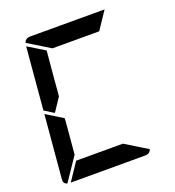

<svg xmlns="http://www.w3.org/2000/svg" viewBox="-172 -1135 1160 1270"><g transform="rotate(-20 408.0 -500.0)"><path d="M166 -469 100 -510 138 -948 256 -876 240 -698 231 -590 228 -562ZM194 -165 84 -2Q56 -10 59 -41L98 -486L155 -451L160 -448L215 -414L213 -384L206 -302ZM297 -876 142 -971Q152 -1000 184 -1000H390H514H709L626 -876H587H503H379ZM519 -124 674 -29Q664 0 632 0H426H302H107L190 -124H229H313H437Z"/></g></svg>

Font: DSEG14 Modern
Style: Bold Italic
Weight: 700
Italic angle: -5°
Designer: Keshikan(Twitter:@keshinomi_88pro)
Version: Version 0.46